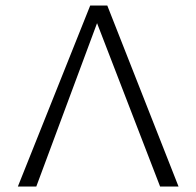

<svg xmlns="http://www.w3.org/2000/svg" viewBox="-20 -678 714 698"><path d="M45 0 308 -658H370L629 0H562L315 -640H350L112 0Z"/></svg>

Font: Ysabeau Office Light
Style: Regular
Weight: 300
Designer: Christian Thalmann (Catharsis Fonts)
Version: Version 2.001;gftools[0.9.30]; featfreeze: tnum,lnum,ss02